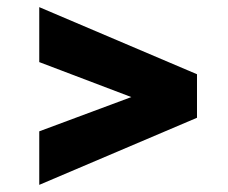

<svg xmlns="http://www.w3.org/2000/svg" viewBox="-20 -557 640 538"><path d="M90 -39V-189L348 -285L90 -383V-537L532 -349V-227Z"/></svg>

Font: Radio Canada
Style: Bold
Weight: 700
Designer: Charles Daoud, Etienne Aubert Bonn, Alexandre Saumier Demers, Jacques Le Bailly
Foundry: Radio-Canada
Version: Version 2.104; ttfautohint (v1.8.4.7-5d5b);gftools[0.9.28.de